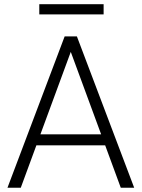

<svg xmlns="http://www.w3.org/2000/svg" viewBox="-20 -882 665 902"><path d="M547.4 0 474.1 -199.2H150.9L77.6 0H15.1L283.7 -710.9H341.3L610.4 0ZM169.9 -251H455.1L312.5 -638.2ZM466.8 -862.3V-814.5H164.6V-862.3Z"/></svg>

Font: Vazirmatn RD ExtraLight
Style: Regular
Weight: 200
Designer: Saber Rastikerdar
Foundry: Saber Rastikerdar
Version: Version 32.102